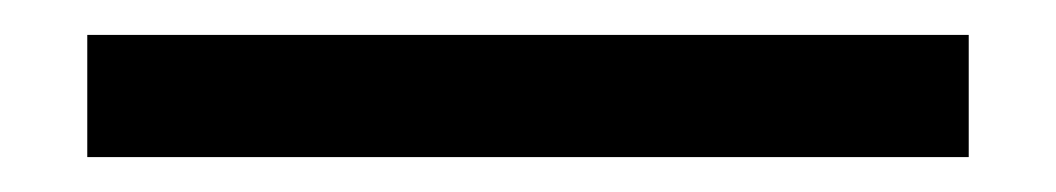

<svg xmlns="http://www.w3.org/2000/svg" viewBox="-20 75 605 110"><path d="M30 165V95H535V165Z"/></svg>

Font: IBMPlexSans
Style: Regular
Weight: 400
Designer: Mike Abbink, Paul van der Laan, Pieter van Rosmalen
Foundry: Bold Monday
Version: Version 3.1